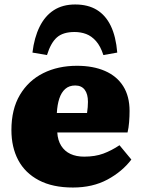

<svg xmlns="http://www.w3.org/2000/svg" viewBox="-20 -824 632 858"><path d="M306 14Q215 14 153.5 -18.5Q92 -51 61.5 -108.5Q31 -166 31 -243Q31 -336 69 -400Q107 -464 173 -497Q239 -530 324 -530Q396 -530 449 -507Q502 -484 530.5 -439Q559 -394 559 -328Q559 -304 557 -278.5Q555 -253 550 -232H236Q238 -197 253.5 -172.5Q269 -148 295 -136Q321 -124 356 -124Q405 -124 441.5 -137.5Q478 -151 514 -175L567 -111Q526 -57 460 -21.5Q394 14 306 14ZM234 -319H369Q371 -333 372 -345Q373 -357 373 -369Q373 -404 358.5 -423Q344 -442 316 -442Q289 -442 271.5 -426.5Q254 -411 245 -383.5Q236 -356 234 -319ZM316 -804Q373 -804 412.5 -780Q452 -756 475 -708.5Q498 -661 504 -589L442 -578Q429 -618 409 -640.5Q389 -663 365 -672Q341 -681 313 -681Q262 -681 234.5 -657Q207 -633 190 -578L125 -589Q133 -656 157 -704.5Q181 -753 220.5 -778.5Q260 -804 316 -804Z"/></svg>

Font: Literata 18pt ExtraBold
Style: Regular
Weight: 800
Designer: Latin by Veronika Burian and Jose Scaglione. Greek by Irene Vlachou. Cyrillic by Vera Evstafieva.
Foundry: TypeTogether
Version: Version 3.103;gftools[0.9.29]